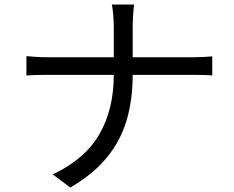

<svg xmlns="http://www.w3.org/2000/svg" viewBox="-20 -794 1040 852"><path d="M97.2 -544.9Q112.8 -543.5 138.2 -541.7Q163.6 -540 189.9 -540H484.9V-674.8Q484.9 -697.3 482.4 -728Q480 -758.8 476.1 -773.9H575.2Q572.8 -758.8 570.8 -727.5Q568.8 -696.3 568.8 -673.8V-540H835Q859.9 -540 885 -541.3Q910.2 -542.5 921.9 -543.9V-459Q910.2 -460.4 883.8 -461.2Q857.4 -461.9 834 -461.9H568.8Q568.8 -352.1 542 -260.7Q515.1 -169.4 454.3 -95.2Q393.6 -21 292 38.1L213.9 -20Q356 -86.9 420.4 -197.5Q484.9 -308.1 484.9 -461.9H191.9Q164.1 -461.9 138.4 -461.2Q112.8 -460.4 97.2 -459Z"/></svg>

Font: Source Han Sans CN
Style: Regular
Weight: 400
Designer: Ryoko NISHIZUKA  (kana, bopomofo & ideographs); Paul D. Hunt (Latin, Greek & Cyrillic); Sandoll Communications , Soo-you
Foundry: Adobe
Version: Version 2.004;hotconv 1.0.118;makeotfexe 2.5.65603